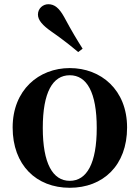

<svg xmlns="http://www.w3.org/2000/svg" viewBox="-20 -875 663 911"><path d="M311 16C469 16 583 -90 583 -270C583 -449 459 -552 311 -552C164 -552 40 -448 40 -270C40 -92 152 16 311 16ZM311 -17C230 -17 183 -100 183 -268C183 -437 230 -518 311 -518C392 -518 439 -437 439 -268C439 -100 392 -17 311 -17ZM372 -644C346 -685 321 -726 284 -795C260 -838 238 -855 209 -855C185 -855 160 -836 160 -806C160 -779 183 -754 223 -726C282 -685 316 -657 351 -628Z"/></svg>

Font: Noto Serif JP
Style: Bold
Weight: 700
Designer: Ryoko NISHIZUKA 西塚涼子 (kana & ideographs); Frank Grießhammer (Latin, Greek & Cyrillic); Wenlong ZHANG 张文龙 (bopomofo); San
Foundry: Adobe
Version: Version 2.001;hotconv 1.1.0;makeotfexe 2.6.0